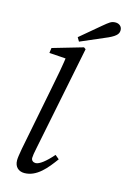

<svg xmlns="http://www.w3.org/2000/svg" viewBox="-138 -980 696 1056"><g transform="rotate(15 210.5 -452.0)"><path d="M112 13C183 13 233 -50 276 -109L253 -128C213 -82 179 -56 158 -56C145 -56 133 -64 133 -79C133 -89 136 -110 142 -137L262 -732L251 -740L79 -690L75 -661L192 -653L173 -684C164 -615 151 -547 137 -478L65 -112C59 -77 56 -59 56 -45C56 -6 81 13 112 13ZM203 -785 216 -763C266 -785 317 -806 367 -828C415 -850 421 -866 421 -883C421 -904 404 -917 384 -917C359 -917 349 -907 316 -880C278 -848 241 -817 203 -785Z"/></g></svg>

Font: Source Serif 4 Variable
Style: Italic
Weight: 400
Italic angle: -12°
Designer: Frank Grießhammer
Foundry: Adobe Systems Incorporated
Version: Version 4.004;hotconv 1.0.116;makeotfexe 2.5.65601